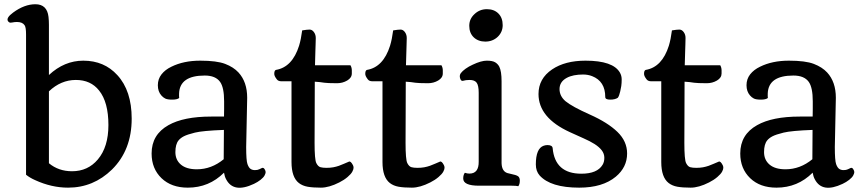

<svg xmlns="http://www.w3.org/2000/svg" viewBox="-20 -884 4100 914"><path d="M212.9 -526.9Q286.1 -595.2 376.5 -595.2Q476.1 -595.2 538.6 -526.4Q606.9 -452.1 606.9 -319.3Q606.9 -169.9 513.2 -77.1Q424.8 9.3 304.2 9.3Q225.6 9.3 147.5 -26.4Q122.1 -37.6 104 -52.2V-720.2Q104 -753.9 97.2 -763.7Q86.9 -779.3 61 -779.3Q49.3 -779.3 39.1 -777.1Q28.8 -774.9 24.9 -777.1Q21 -779.3 18.1 -783.2Q7.8 -798.8 42.5 -824.2Q96.2 -863.8 148.4 -863.8Q204.1 -863.8 210.9 -803.7Q212.9 -785.6 212.9 -765.6ZM212.9 -449.2V-106.9Q258.8 -68.8 322.8 -68.8Q398.4 -68.8 445.8 -125Q496.1 -184.6 496.1 -288.6Q496.1 -397.9 451.7 -453.1Q412.1 -503.4 341.1 -503.4Q270 -503.4 212.9 -449.2Z M1046.4 -62Q975.1 9.3 874 9.3Q795.9 9.3 749 -35.6Q701.7 -81.1 701.7 -153.3Q701.7 -243.2 781.7 -288.1Q854 -329.1 985.4 -329.1H1046.4Q1046.9 -347.7 1046.9 -365.2V-401.9Q1046.9 -467.3 1027.8 -494.1Q1006.3 -524.4 954.6 -524.4Q835.9 -524.4 832.5 -439.5Q832 -426.3 833 -417.5Q823.2 -409.7 800 -409.7Q776.9 -409.7 766.4 -415Q755.9 -420.4 748 -429.7Q731.4 -448.7 731.4 -478.3Q731.4 -507.8 748.8 -530Q766.1 -552.2 795.9 -566.4Q854 -595.2 933.1 -595.2Q1012.2 -595.2 1052 -579.8Q1091.8 -564.5 1115.2 -539.1Q1156.7 -494.1 1156.7 -418.5L1151.9 -184.1Q1151.9 -120.1 1158 -103Q1164.1 -85.9 1172.6 -80.1Q1181.2 -74.2 1193.6 -74.2Q1206.1 -74.2 1213.9 -78.1L1227.5 -84.5Q1234.4 -86.9 1239.5 -78.9Q1244.6 -70.8 1244.6 -64.7Q1244.6 -58.6 1239.5 -48.8Q1234.4 -39.1 1220.5 -28.1Q1206.5 -17.1 1189 -8.8Q1091.8 37.1 1056.6 -30.3Q1049.3 -43.5 1046.4 -62ZM1044.9 -126Q1044.9 -196.3 1045.9 -265.6Q944.3 -261.7 908 -252.7Q871.6 -243.7 855.5 -235.4Q839.4 -227.1 830.1 -215.8Q814.9 -197.3 814.9 -159.9Q814.9 -122.6 841.3 -100.3Q867.7 -78.1 917 -78.1Q986.8 -78.1 1044.9 -126Z M1478 -333 1477.5 -204.6Q1477.5 -124 1485.8 -107.7Q1494.1 -91.3 1505.4 -88.1Q1516.6 -85 1534.2 -85Q1551.8 -85 1566.2 -87.6Q1580.6 -90.3 1593.3 -94.7Q1606 -99.1 1617.7 -104.5L1641.6 -114.7Q1649.9 -117.7 1660.2 -97.7Q1663.1 -92.3 1663.1 -85.2Q1663.1 -78.1 1657.2 -66.9Q1651.4 -55.7 1634.5 -41.3Q1617.7 -26.9 1595.2 -15.6Q1546.4 9.3 1507.6 9.3Q1468.8 9.3 1444.3 4.9Q1419.9 0.5 1402.8 -12.7Q1367.7 -40 1367.7 -112.8V-497.1H1319.3Q1304.2 -497.1 1297.4 -506.8Q1285.6 -522 1285.6 -532.2Q1285.6 -549.3 1293.9 -551.3Q1371.6 -564.5 1403.8 -666.5Q1413.1 -697.3 1418.5 -739.3Q1441.9 -743.2 1453.9 -743.2Q1465.8 -743.2 1474.6 -731Q1483.4 -718.8 1483.2 -702.6Q1482.9 -686.5 1482.4 -672.4Q1481.9 -658.2 1481.4 -641.6L1479.5 -573.2H1648.4Q1654.8 -562 1654.8 -549.3V-534.2Q1654.8 -513.7 1632.8 -500.7Q1610.8 -487.8 1584.2 -487.8Q1557.6 -487.8 1546.1 -488.5Q1534.7 -489.3 1523.9 -490.2L1502.4 -493.2Q1491.2 -494.1 1478.5 -495.1V-489.7Z M1911.1 -333 1910.6 -204.6Q1910.6 -124 1918.9 -107.7Q1927.2 -91.3 1938.5 -88.1Q1949.7 -85 1967.3 -85Q1984.9 -85 1999.3 -87.6Q2013.7 -90.3 2026.4 -94.7Q2039.1 -99.1 2050.8 -104.5L2074.7 -114.7Q2083 -117.7 2093.3 -97.7Q2096.2 -92.3 2096.2 -85.2Q2096.2 -78.1 2090.3 -66.9Q2084.5 -55.7 2067.6 -41.3Q2050.8 -26.9 2028.3 -15.6Q1979.5 9.3 1940.7 9.3Q1901.9 9.3 1877.4 4.9Q1853 0.5 1835.9 -12.7Q1800.8 -40 1800.8 -112.8V-497.1H1752.4Q1737.3 -497.1 1730.5 -506.8Q1718.8 -522 1718.8 -532.2Q1718.8 -549.3 1727.1 -551.3Q1804.7 -564.5 1836.9 -666.5Q1846.2 -697.3 1851.6 -739.3Q1875 -743.2 1887 -743.2Q1898.9 -743.2 1907.7 -731Q1916.5 -718.8 1916.3 -702.6Q1916 -686.5 1915.5 -672.4Q1915 -658.2 1914.6 -641.6L1912.6 -573.2H2081.5Q2087.9 -562 2087.9 -549.3V-534.2Q2087.9 -513.7 2065.9 -500.7Q2043.9 -487.8 2017.3 -487.8Q1990.7 -487.8 1979.2 -488.5Q1967.8 -489.3 1957 -490.2L1935.5 -493.2Q1924.3 -494.1 1911.6 -495.1V-489.7Z M2290 -686Q2273.4 -686 2259.5 -691.2Q2245.6 -696.3 2235.4 -706.1Q2213.9 -726.6 2213.9 -761.2Q2213.9 -794.4 2239.3 -817.4Q2263.7 -840.3 2297.9 -840.3Q2332 -840.3 2352.5 -819.8Q2373 -799.3 2373 -764.2Q2373 -731 2348.6 -708Q2324.7 -686 2290 -686ZM2260.3 0Q2185.1 0 2185.1 -34.2Q2185.1 -51.8 2192.9 -61.5Q2204.6 -57.6 2214.4 -57.6Q2259.8 -57.6 2258.8 -115.2V-442.4Q2258.8 -476.6 2249.3 -490Q2239.7 -503.4 2215.3 -503.4Q2197.3 -503.4 2182.6 -499Q2173.8 -498 2169.9 -512.7Q2166.5 -525.9 2173.8 -535.9Q2181.2 -545.9 2196.5 -556.9Q2211.9 -567.9 2230.5 -576.2Q2270.5 -595.2 2297.4 -595.2Q2324.2 -595.2 2337.2 -587.4Q2350.1 -579.6 2356.9 -566.4Q2367.7 -544.9 2367.7 -497.1V-106.9Q2369.1 -68.4 2395.5 -60.1Q2402.8 -57.6 2413.6 -55.7Q2424.3 -53.7 2432.9 -51Q2441.4 -48.3 2446.3 -44.9Q2454.6 -38.6 2454.6 -24.4Q2454.6 -6.8 2447.3 2.4Q2437 0 2416 0Z M2861.3 -421.9Q2861.3 -497.1 2798.8 -521.5Q2778.8 -529.3 2755.6 -529.3Q2732.4 -529.3 2712.6 -525.4Q2692.9 -521.5 2677.7 -513.2Q2643.6 -494.6 2643.6 -460Q2643.6 -426.8 2671.9 -402.3Q2703.1 -376.5 2788.1 -338.6Q2873 -300.8 2919.2 -256.1Q2965.3 -211.4 2965.3 -153.3Q2965.3 -87.9 2911.6 -43Q2848.6 9.3 2737.3 9.3Q2601.1 9.3 2548.8 -48.8Q2530.8 -69.3 2530.8 -101.1Q2530.8 -177.7 2568.4 -190.4Q2577.6 -193.4 2585.9 -193.4Q2608.9 -193.4 2610.8 -179.2Q2621.6 -57.1 2747.6 -57.1Q2823.2 -57.1 2848.6 -99.6Q2856.9 -113.3 2856.9 -132.8Q2856.9 -152.3 2844.5 -168.5Q2832 -184.6 2810.1 -198.5Q2788.1 -212.4 2757.8 -225.6L2692.9 -254.9Q2543.5 -323.2 2543.5 -436.5Q2543.5 -509.8 2608.4 -553.7Q2669.9 -595.2 2767.1 -595.2Q2898.9 -595.2 2931.2 -538.1Q2939.5 -523.4 2939.5 -505.9Q2939.5 -488.3 2937.5 -474.4Q2935.5 -460.4 2932.6 -449.2Q2927.7 -427.7 2921.4 -418.9Q2908.7 -409.7 2885 -409.7Q2861.3 -409.7 2861.3 -421.9Z M3238.3 -333 3237.8 -204.6Q3237.8 -124 3246.1 -107.7Q3254.4 -91.3 3265.6 -88.1Q3276.9 -85 3294.4 -85Q3312 -85 3326.4 -87.6Q3340.8 -90.3 3353.5 -94.7Q3366.2 -99.1 3377.9 -104.5L3401.9 -114.7Q3410.2 -117.7 3420.4 -97.7Q3423.3 -92.3 3423.3 -85.2Q3423.3 -78.1 3417.5 -66.9Q3411.6 -55.7 3394.8 -41.3Q3377.9 -26.9 3355.5 -15.6Q3306.6 9.3 3267.8 9.3Q3229 9.3 3204.6 4.9Q3180.2 0.5 3163.1 -12.7Q3127.9 -40 3127.9 -112.8V-497.1H3079.6Q3064.5 -497.1 3057.6 -506.8Q3045.9 -522 3045.9 -532.2Q3045.9 -549.3 3054.2 -551.3Q3131.8 -564.5 3164.1 -666.5Q3173.3 -697.3 3178.7 -739.3Q3202.1 -743.2 3214.1 -743.2Q3226.1 -743.2 3234.9 -731Q3243.7 -718.8 3243.4 -702.6Q3243.2 -686.5 3242.7 -672.4Q3242.2 -658.2 3241.7 -641.6L3239.7 -573.2H3408.7Q3415 -562 3415 -549.3V-534.2Q3415 -513.7 3393.1 -500.7Q3371.1 -487.8 3344.5 -487.8Q3317.9 -487.8 3306.4 -488.5Q3294.9 -489.3 3284.2 -490.2L3262.7 -493.2Q3251.5 -494.1 3238.8 -495.1V-489.7Z M3848.6 -62Q3777.3 9.3 3676.3 9.3Q3598.1 9.3 3551.3 -35.6Q3503.9 -81.1 3503.9 -153.3Q3503.9 -243.2 3584 -288.1Q3656.2 -329.1 3787.6 -329.1H3848.6Q3849.1 -347.7 3849.1 -365.2V-401.9Q3849.1 -467.3 3830.1 -494.1Q3808.6 -524.4 3756.8 -524.4Q3638.2 -524.4 3634.8 -439.5Q3634.3 -426.3 3635.3 -417.5Q3625.5 -409.7 3602.3 -409.7Q3579.1 -409.7 3568.6 -415Q3558.1 -420.4 3550.3 -429.7Q3533.7 -448.7 3533.7 -478.3Q3533.7 -507.8 3551 -530Q3568.4 -552.2 3598.1 -566.4Q3656.2 -595.2 3735.4 -595.2Q3814.5 -595.2 3854.2 -579.8Q3894 -564.5 3917.5 -539.1Q3959 -494.1 3959 -418.5L3954.1 -184.1Q3954.1 -120.1 3960.2 -103Q3966.3 -85.9 3974.9 -80.1Q3983.4 -74.2 3995.8 -74.2Q4008.3 -74.2 4016.1 -78.1L4029.8 -84.5Q4036.6 -86.9 4041.7 -78.9Q4046.9 -70.8 4046.9 -64.7Q4046.9 -58.6 4041.7 -48.8Q4036.6 -39.1 4022.7 -28.1Q4008.8 -17.1 3991.2 -8.8Q3894 37.1 3858.9 -30.3Q3851.6 -43.5 3848.6 -62ZM3847.2 -126Q3847.2 -196.3 3848.1 -265.6Q3746.6 -261.7 3710.2 -252.7Q3673.8 -243.7 3657.7 -235.4Q3641.6 -227.1 3632.3 -215.8Q3617.2 -197.3 3617.2 -159.9Q3617.2 -122.6 3643.6 -100.3Q3669.9 -78.1 3719.2 -78.1Q3789.1 -78.1 3847.2 -126Z"/></svg>

Font: Quando
Style: Regular
Weight: 400
Version: Version 1.002